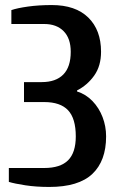

<svg xmlns="http://www.w3.org/2000/svg" viewBox="-20 -730 475 760"><path d="M175 10Q123 10 80.5 3.5Q38 -3 15 -10V-65H155Q219 -65 249.5 -95.5Q280 -126 280 -190Q280 -261 249.5 -293.5Q219 -326 155 -326H75V-405H145Q201 -405 230.5 -435Q260 -465 260 -525Q260 -578 232 -606.5Q204 -635 155 -635H25V-690Q48 -698 90.5 -704Q133 -710 185 -710Q279 -710 329.5 -660.5Q380 -611 380 -525Q380 -469 353 -431Q326 -393 285 -372V-368Q320 -357 346 -330Q372 -303 386 -266.5Q400 -230 400 -190Q400 -93 345.5 -41.5Q291 10 175 10Z"/></svg>

Font: Cuprum
Style: Regular
Weight: 400
Designer: Jovanny Lemonad
Foundry: Jovanny Lemonad
Version: Version 3.000